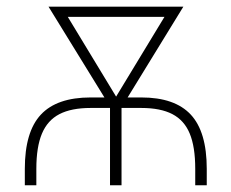

<svg xmlns="http://www.w3.org/2000/svg" viewBox="-20 -550 686 570"><path d="M53.7 0V-48.8Q53.7 -158.7 101.3 -209.7Q148.9 -260.7 249 -260.7H290L124 -530.3H524.4L358.9 -260.7H399.4Q499 -260.7 546.4 -209.7Q593.8 -158.7 593.8 -48.8V0H559.6V-48.8Q559.6 -114.3 543.2 -153.6Q526.9 -192.9 491.7 -211.2Q456.5 -229.5 399.4 -229.5H340.8V0H306.6V-229.5H249Q191.9 -229.5 156.5 -211.2Q121.1 -192.9 104.5 -153.3Q87.9 -113.8 87.9 -48.8V0ZM324.7 -263.2 468.3 -500H181.2Z"/></svg>

Font: Pretendard JP Thin
Style: Regular
Weight: 100
Designer: Base glyphs from Inter by Rasmus Andersson; Hangeul glyphs from Noto Sans CJK(Source Han Sans) by Jang Soo-young and Kan
Foundry: Kil Hyung-jin
Version: Version 1.309